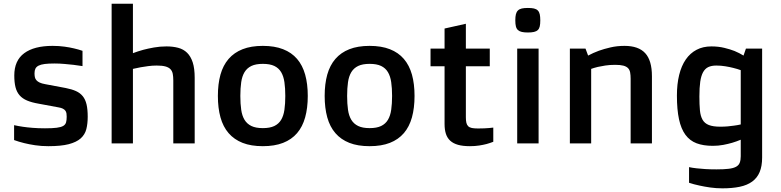

<svg xmlns="http://www.w3.org/2000/svg" viewBox="-20 -779 4241 1043"><path d="M56.6 -99.1Q78.1 -94.2 104.5 -90.3Q127 -86.9 157.5 -84.5Q188 -82 224.6 -82Q264.6 -82 288.1 -85Q311.5 -87.9 323.5 -95Q335.4 -102.1 338.9 -114.3Q342.3 -126.5 342.3 -145Q342.3 -154.8 341.1 -162.8Q339.8 -170.9 335.2 -177.5Q330.6 -184.1 321.5 -188.7Q312.5 -193.4 297.4 -195.8L189.5 -215.8Q152.3 -222.2 127 -232.9Q101.6 -243.7 86.2 -261.5Q70.8 -279.3 64.2 -305.4Q57.6 -331.5 57.6 -369.1Q57.6 -450.2 111.6 -490Q165.5 -529.8 265.6 -529.8Q300.8 -529.8 330.3 -525.6Q359.9 -521.5 381.8 -516.1Q407.2 -510.3 428.2 -502.9V-419.9Q404.8 -423.8 379.4 -426.8Q357.4 -429.2 330.3 -431.6Q303.2 -434.1 275.4 -434.1Q243.7 -434.1 222.7 -431.4Q201.7 -428.7 189.5 -422.4Q177.2 -416 172.4 -406Q167.5 -396 167.5 -380.9Q167.5 -369.1 169.4 -359.9Q171.4 -350.6 177.7 -343.3Q184.1 -335.9 195.3 -330.6Q206.5 -325.2 225.6 -321.8L337.4 -300.8Q370.1 -294.4 392.8 -284.2Q415.5 -273.9 429.7 -256.3Q443.8 -238.8 450.2 -211.7Q456.5 -184.6 456.5 -145Q456.5 -107.4 449 -77.6Q441.4 -47.9 418.5 -27.3Q395.5 -6.8 353.5 4.2Q311.5 15.1 242.7 15.1Q204.6 15.1 170.9 10Q137.2 4.9 111.8 -1.5Q82 -8.8 56.6 -18.1Z M586.4 -758.8H702.1V-490.2Q728 -500 757.8 -508.3Q783.2 -515.1 816.2 -521Q849.1 -526.9 884.3 -526.9Q919.4 -526.9 948 -519.3Q976.6 -511.7 996.3 -492.4Q1016.1 -473.1 1026.9 -440.2Q1037.6 -407.2 1037.6 -356V0H921.4V-341.8Q921.4 -362.3 918.5 -377.7Q915.5 -393.1 906 -403.1Q896.5 -413.1 878.7 -418Q860.8 -422.9 831.5 -422.9Q808.1 -422.9 785.4 -419.9Q762.7 -417 744.1 -413.6Q722.2 -409.7 702.1 -404.8V0H586.4Z M1163.6 -257.8Q1163.6 -323.2 1177.7 -373.8Q1191.9 -424.3 1221.9 -459Q1252 -493.7 1297.9 -511.7Q1343.8 -529.8 1407.7 -529.8Q1471.7 -529.8 1517.8 -511.7Q1564 -493.7 1593.8 -459Q1623.5 -424.3 1637.7 -373.8Q1651.9 -323.2 1651.9 -257.8Q1651.9 -192.4 1637.7 -141.4Q1623.5 -90.3 1593.8 -55.7Q1564 -21 1517.8 -2.9Q1471.7 15.1 1407.7 15.1Q1343.8 15.1 1297.9 -2.9Q1252 -21 1221.9 -55.7Q1191.9 -90.3 1177.7 -141.4Q1163.6 -192.4 1163.6 -257.8ZM1407.7 -83Q1446.3 -83 1470.2 -94.5Q1494.1 -106 1507.3 -128.2Q1520.5 -150.4 1525.1 -182.9Q1529.8 -215.3 1529.8 -257.8Q1529.8 -299.8 1525.1 -332.3Q1520.5 -364.7 1507.3 -387Q1494.1 -409.2 1470.2 -420.7Q1446.3 -432.1 1407.7 -432.1Q1369.6 -432.1 1345.7 -420.7Q1321.8 -409.2 1308.3 -387Q1294.9 -364.7 1290.3 -332.3Q1285.6 -299.8 1285.6 -257.8Q1285.6 -215.3 1290.3 -182.9Q1294.9 -150.4 1308.3 -128.2Q1321.8 -106 1345.7 -94.5Q1369.6 -83 1407.7 -83Z M1743.7 -257.8Q1743.7 -323.2 1757.8 -373.8Q1772 -424.3 1802 -459Q1832 -493.7 1877.9 -511.7Q1923.8 -529.8 1987.8 -529.8Q2051.8 -529.8 2097.9 -511.7Q2144 -493.7 2173.8 -459Q2203.6 -424.3 2217.8 -373.8Q2231.9 -323.2 2231.9 -257.8Q2231.9 -192.4 2217.8 -141.4Q2203.6 -90.3 2173.8 -55.7Q2144 -21 2097.9 -2.9Q2051.8 15.1 1987.8 15.1Q1923.8 15.1 1877.9 -2.9Q1832 -21 1802 -55.7Q1772 -90.3 1757.8 -141.4Q1743.7 -192.4 1743.7 -257.8ZM1987.8 -83Q2026.4 -83 2050.3 -94.5Q2074.2 -106 2087.4 -128.2Q2100.6 -150.4 2105.2 -182.9Q2109.9 -215.3 2109.9 -257.8Q2109.9 -299.8 2105.2 -332.3Q2100.6 -364.7 2087.4 -387Q2074.2 -409.2 2050.3 -420.7Q2026.4 -432.1 1987.8 -432.1Q1949.7 -432.1 1925.8 -420.7Q1901.9 -409.2 1888.4 -387Q1875 -364.7 1870.4 -332.3Q1865.7 -299.8 1865.7 -257.8Q1865.7 -215.3 1870.4 -182.9Q1875 -150.4 1888.4 -128.2Q1901.9 -106 1925.8 -94.5Q1949.7 -83 1987.8 -83Z M2395 -418.9H2318.8V-515.1H2395V-624L2510.7 -649.9V-515.1H2640.6V-418.9H2510.7V-142.1Q2510.7 -124 2513.4 -112.3Q2516.1 -100.6 2523.2 -93.5Q2530.3 -86.4 2543.2 -83.7Q2556.2 -81.1 2576.7 -81.1Q2595.7 -81.1 2611.1 -81.8Q2626.5 -82.5 2637.2 -83.5Q2649.9 -84.5 2659.7 -85.9V-8.8Q2642.6 -2 2623 3.4Q2606 7.8 2583 11.5Q2560.1 15.1 2532.7 15.1Q2494.6 15.1 2468.5 7.8Q2442.4 0.5 2426 -14.4Q2409.7 -29.3 2402.3 -52Q2395 -74.7 2395 -105Z M2847.7 -602.5Q2827.6 -602.5 2814.7 -605.5Q2801.8 -608.4 2793.7 -615.7Q2785.6 -623 2782.5 -635.7Q2779.3 -648.4 2779.3 -668.5Q2779.3 -688.5 2782.5 -701.4Q2785.6 -714.4 2793.7 -722.2Q2801.8 -730 2814.7 -732.9Q2827.6 -735.8 2847.7 -735.8Q2867.7 -735.8 2880.6 -732.9Q2893.6 -730 2901.4 -722.2Q2909.2 -714.4 2912.1 -701.4Q2915 -688.5 2915 -668.5Q2915 -648.4 2912.1 -635.7Q2909.2 -623 2901.4 -615.7Q2893.6 -608.4 2880.6 -605.5Q2867.7 -602.5 2847.7 -602.5ZM2789.6 -515.1H2905.8V0H2789.6Z M3075.7 -515.1H3160.6L3174.8 -477.1Q3201.7 -491.7 3233.4 -503.4Q3260.7 -513.2 3296.4 -521.5Q3332 -529.8 3372.6 -529.8Q3448.7 -529.8 3485.1 -490Q3521.5 -450.2 3521.5 -365.2V0H3405.8V-351.1Q3405.8 -371.1 3403.1 -385.5Q3400.4 -399.9 3391.6 -408.9Q3382.8 -418 3366.2 -422.4Q3349.6 -426.8 3321.8 -426.8Q3292.5 -426.8 3268.6 -423.1Q3244.6 -419.4 3227.5 -415.5Q3207.5 -410.6 3191.4 -404.8V0H3075.7Z M3723.1 128.9Q3740.7 132.8 3763.7 135.3Q3783.2 137.7 3810.8 139.4Q3838.4 141.1 3872.1 141.1Q3913.1 141.1 3938.7 137.9Q3964.4 134.8 3978.8 126.7Q3993.2 118.7 3998.5 104.7Q4003.9 90.8 4003.9 69.8V-20Q3981.9 -10.7 3957.5 -3.4Q3936 2.9 3908.9 8.1Q3881.8 13.2 3852.1 13.2Q3800.8 13.2 3763.9 -0.7Q3727.1 -14.6 3703.4 -46.9Q3679.7 -79.1 3668.5 -131.3Q3657.2 -183.6 3657.2 -259.8Q3657.2 -322.3 3669.4 -371.8Q3681.6 -421.4 3705.3 -455.8Q3729 -490.2 3763.9 -508.5Q3798.8 -526.9 3844.2 -526.9Q3882.8 -526.9 3914.8 -519Q3946.8 -511.2 3970.2 -502Q3997.1 -490.7 4019 -477.1L4032.2 -515.1H4120.1V77.1Q4120.1 123.5 4106.7 155.5Q4093.3 187.5 4066.2 207.3Q4039.1 227.1 3998.5 235.6Q3958 244.1 3904.3 244.1Q3870.1 244.1 3837.9 239.5Q3805.7 234.9 3779.8 229Q3749.5 222.7 3723.1 213.9ZM3893.1 -90.8Q3913.6 -90.8 3933.3 -92.5Q3953.1 -94.2 3968.8 -96.7Q3987.3 -99.1 4003.9 -103V-397.9Q3984.9 -404.8 3962.9 -410.2Q3944.3 -415 3920.4 -418.9Q3896.5 -422.9 3871.1 -422.9Q3845.2 -422.9 3827.6 -414.6Q3810.1 -406.2 3799.3 -386.7Q3788.6 -367.2 3783.9 -335Q3779.3 -302.7 3779.3 -254.9Q3779.3 -210.9 3782.2 -179.7Q3785.2 -148.4 3796.4 -128.7Q3807.6 -108.9 3830.6 -99.9Q3853.5 -90.8 3893.1 -90.8Z"/></svg>

Font: Doppio One
Style: Regular
Weight: 400
Designer: Szymon Celej
Foundry: Szymon Celej
Version: Version 1.002